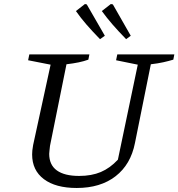

<svg xmlns="http://www.w3.org/2000/svg" viewBox="-20 -926 888 956"><path d="M362 10Q257 10 198.5 -34Q140 -78 140 -157Q140 -166 141 -177Q142 -188 145 -204L232 -604L120 -626L126 -655H425L420 -629Q398 -621 371.5 -615.5Q345 -610 311 -606L229 -200Q228 -187 226.5 -177.5Q225 -168 225 -160Q225 -105 263 -77.5Q301 -50 374 -50Q436 -50 482 -69.5Q528 -89 567 -131L666 -604L558 -626L564 -655H848L843 -629Q820 -622 793 -616Q766 -610 731 -606L652 -214Q631 -107 555.5 -48.5Q480 10 362 10ZM478 -731Q438 -772 409.5 -805Q381 -838 358 -871L403 -906L412 -904L502 -748ZM608 -731Q568 -772 539.5 -805Q511 -838 487 -871L532 -906L542 -904L631 -748Z"/></svg>

Font: Piazzolla Thin
Style: Italic
Weight: 400
Italic angle: -11.3°
Version: Version 2.005